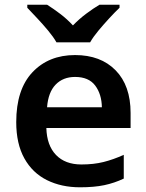

<svg xmlns="http://www.w3.org/2000/svg" viewBox="-20 -786 621 816"><path d="M299 -552Q408 -552 471.5 -487Q535 -422 535 -306V-242H177Q179 -168 218 -127.5Q257 -87 326 -87Q378 -87 420 -97.5Q462 -108 506 -128V-27Q466 -8 423 1Q380 10 320 10Q241 10 179.5 -20.5Q118 -51 83.5 -113Q49 -175 49 -267Q49 -406 118 -479Q187 -552 299 -552ZM299 -459Q248 -459 216.5 -426.5Q185 -394 180 -330H413Q412 -386 384.5 -422.5Q357 -459 299 -459ZM220 -606Q207 -629 184.5 -656Q162 -683 138 -708.5Q114 -734 96 -753V-766H180Q207 -749 236 -727Q265 -705 290 -678Q316 -705 346 -727.5Q376 -750 403 -766H488V-753Q469 -735 445 -709Q421 -683 398.5 -656Q376 -629 363 -606Z"/></svg>

Font: Noto Sans Gujarati SemiBold
Style: Regular
Weight: 600
Designer: Jelle Bosma - Monotype Design Team, Universal Thirst
Foundry: Monotype Imaging Inc.
Version: Version 2.106; ttfautohint (v1.8.4.7-5d5b)